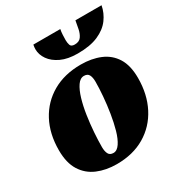

<svg xmlns="http://www.w3.org/2000/svg" viewBox="-179 -869 946 1012"><g transform="rotate(-30 293.5 -363.0)"><path d="M239 20Q174 20 122 -2Q70 -24 40 -71.5Q10 -119 10 -196Q10 -296 50 -371Q90 -446 163 -488Q236 -530 335 -530Q401 -530 452.5 -508.5Q504 -487 533 -440.5Q562 -394 562 -318Q562 -219 522.5 -142.5Q483 -66 410.5 -23Q338 20 239 20ZM253 -40Q275 -40 292.5 -66Q310 -92 322 -134.5Q334 -177 342 -227Q350 -277 354 -326Q358 -375 358 -413Q358 -439 350 -454.5Q342 -470 320 -470Q297 -470 279.5 -444.5Q262 -419 249.5 -377Q237 -335 229.5 -285Q222 -235 218.5 -186Q215 -137 215 -97Q215 -72 223 -56Q231 -40 253 -40ZM352 -588Q292 -588 251.5 -607Q211 -626 190 -656Q169 -686 169 -719Q169 -731 172 -746H336Q333 -732 332 -713.5Q331 -695 331 -681Q331 -665 335.5 -651Q340 -637 362 -637Q389 -637 401.5 -654.5Q414 -672 419 -697.5Q424 -723 428 -746H587Q579 -703 552.5 -667Q526 -631 477 -609.5Q428 -588 352 -588Z"/></g></svg>

Font: Sansita Swashed Black
Style: Regular
Weight: 900
Designer: Pablo Cosgaya
Foundry: Omnibus-Type
Version: Version 1.003; ttfautohint (v1.8.3)